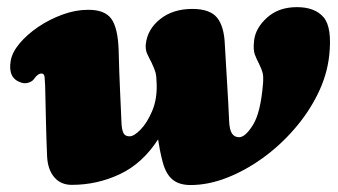

<svg xmlns="http://www.w3.org/2000/svg" viewBox="-20 -505 946 538"><path d="M112 -66Q110 -112.5 108.8 -163.8Q107.5 -215 106.5 -264.5Q106 -279 105 -289Q104 -299 96 -299Q86 -299 75.5 -284Q71 -277 60.2 -273.5Q49.5 -270 39.5 -273.5Q1.5 -285.5 10 -334.5Q14 -358.5 35 -383.5Q56 -408.5 87.5 -429.8Q119 -451 155.2 -464.2Q191.5 -477.5 226.5 -477.5Q273 -478 291.8 -452.5Q310.5 -427 312.5 -363.5Q314 -299.5 316.5 -248.5Q319 -197.5 320.5 -159Q321.5 -141 326 -132Q330.5 -123 343 -123Q355.5 -123 374 -142Q392.5 -161 406.5 -194.2Q420.5 -227.5 419 -270Q418.5 -291.5 415.8 -301.8Q413 -312 404.5 -330Q398 -342 392.5 -354Q387 -366 388.5 -381Q393 -423 428.8 -451.5Q464.5 -480 519 -480Q568 -480 588 -455.8Q608 -431.5 610 -380.5Q612.5 -333.5 616.2 -274.5Q620 -215.5 622 -166.5Q623 -141.5 630 -131Q637 -120.5 650 -120.5Q667.5 -120.5 689 -155.2Q710.5 -190 717 -271Q718.5 -290.5 716 -300.5Q713.5 -310.5 706 -326Q699.5 -338 694.2 -351.8Q689 -365.5 692 -391.5Q696 -426.5 728.5 -455.8Q761 -485 812 -485Q862.5 -485 886.8 -456.5Q911 -428 902.5 -349.5Q896.5 -294.5 870.5 -241.8Q844.5 -189 804.2 -142.8Q764 -96.5 715.2 -61.5Q666.5 -26.5 614.8 -6.5Q563 13.5 514 13.5Q482 13.5 463.5 -1.8Q445 -17 436 -50.5Q431.5 -67.5 428.2 -84Q425 -100.5 423 -114.5Q379 -46.5 315.5 -16.8Q252 13 181 13Q150.5 13 132.2 -8.2Q114 -29.5 112 -66Z"/></svg>

Font: Fraunces 9pt S100 Black
Style: Italic
Weight: 900
Italic angle: -16°
Version: Version 1.000; ttfautohint (v1.8.3)